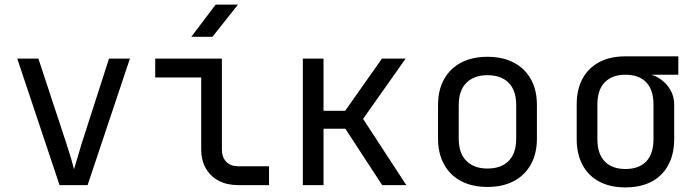

<svg xmlns="http://www.w3.org/2000/svg" viewBox="-20 -805 3040 835"><path d="M239 0 55 -550H147L269 -180Q280 -147 289 -116.5Q298 -86 302 -69Q307 -86 316 -116.5Q325 -147 335 -180L454 -550H545L361 0Z M1015 0Q967 0 931 -19Q895 -38 875 -73Q855 -108 855 -155V-468H655V-550H945V-155Q945 -121 964 -101.5Q983 -82 1015 -82H1150V0ZM812 -645 918 -785H1015L904 -645Z M1297 0V-550H1387V-323H1481L1641 -550H1744L1559 -288L1747 0H1642L1482 -245H1387V0Z M2100 8Q2034 8 1986 -17Q1938 -42 1911.5 -89.5Q1885 -137 1885 -202V-348Q1885 -414 1911.5 -461Q1938 -508 1986 -533Q2034 -558 2100 -558Q2166 -558 2214 -533Q2262 -508 2288.5 -461Q2315 -414 2315 -349V-202Q2315 -137 2288.5 -89.5Q2262 -42 2214 -17Q2166 8 2100 8ZM2100 -72Q2159 -72 2192 -105Q2225 -138 2225 -202V-348Q2225 -412 2192 -445Q2159 -478 2100 -478Q2042 -478 2008.5 -445Q1975 -412 1975 -348V-202Q1975 -138 2008.5 -105Q2042 -72 2100 -72Z M2488 -200V-350Q2488 -416 2513.5 -463Q2539 -510 2586.5 -535Q2634 -560 2700 -560H2930V-480H2815V-462L2794 -482Q2813 -482 2833.5 -472Q2854 -462 2872 -444.5Q2890 -427 2901 -403Q2912 -379 2912 -351V-200Q2912 -135 2886.5 -87.5Q2861 -40 2813.5 -15Q2766 10 2700 10Q2634 10 2586.5 -15Q2539 -40 2513.5 -87.5Q2488 -135 2488 -200ZM2578 -200Q2578 -136 2610 -103Q2642 -70 2700 -70Q2759 -70 2790.5 -103Q2822 -136 2822 -200V-350Q2822 -414 2790.5 -447Q2759 -480 2700 -480Q2642 -480 2610 -447Q2578 -414 2578 -350Z"/></svg>

Font: JetBrains Mono Zero
Style: Regular-Zero
Weight: 400
Designer: Philipp Nurullin, Konstantin Bulenkov
Foundry: JetBrains
Version: Version 2.211